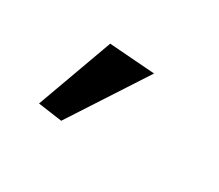

<svg xmlns="http://www.w3.org/2000/svg" viewBox="-48 -57 393 345"><g transform="rotate(30 148.0 115.0)"><path d="M46 190 103 33 198 40 96 197Z"/></g></svg>

Font: Rising Sun
Style: Regular
Weight: 400
Designer: Matt McInerney, Pablo Impallari, Rodrigo Fuenzalida (Raleway font), Stephen Hutchings (Greek), Cristiano Sobral (main ch
Foundry: The Rising Sun Project Authors
Version: Version 4.327; ttfautohint (v1.8.4.7-5d5b-dirty)